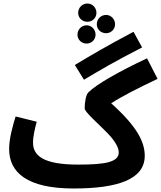

<svg xmlns="http://www.w3.org/2000/svg" viewBox="-20 -1052 917 1093"><path d="M478 -928C506 -928 529 -950 529 -979C529 -1008 506 -1032 478 -1032C448 -1032 425 -1008 425 -979C425 -950 448 -928 478 -928ZM584 -863C612 -863 635 -885 635 -914C635 -943 612 -967 584 -967C554 -967 531 -943 531 -914C531 -885 554 -863 584 -863ZM473 -804C501 -804 524 -826 524 -855C524 -884 501 -908 473 -908C444 -908 421 -884 421 -855C421 -826 444 -804 473 -804ZM458 -598C543 -649 636 -704 789 -782L740 -871C589 -791 495 -736 406 -682ZM399 21C648 21 804 -30 804 -165C804 -244 760 -332 613 -464C678 -506 767 -551 877 -603L817 -720C655 -644 529 -572 483 -526C468 -512 462 -465 462 -435C462 -414 539 -349 592 -294C638 -247 656 -209 656 -185C656 -128 577 -115 425 -115C226 -115 168 -166 168 -240C168 -276 179 -322 189 -359L69 -389C53 -338 32 -264 32 -204C32 -71 133 21 399 21Z"/></svg>

Font: Noto Sans Arabic UI SmCn
Style: Bold
Weight: 700
Width: 4
Designer: Monotype Design Team, Nadine Chahine and Nizar Qandah
Foundry: Monotype Imaging Inc.
Version: Version 2.010